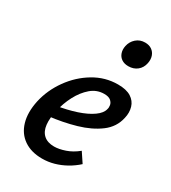

<svg xmlns="http://www.w3.org/2000/svg" viewBox="-164 -731 739 828"><g transform="rotate(30 205.5 -317.0)"><path d="M177 11Q123 11 86.5 -14Q50 -39 36.5 -85Q23 -131 36 -192Q50 -255 89 -309.5Q128 -364 183.5 -397Q239 -430 302 -430Q344 -430 367.5 -415Q391 -400 398.5 -374.5Q406 -349 399 -320Q388 -269 345 -237Q302 -205 240 -187Q178 -169 108 -161L112 -216Q168 -225 211.5 -239.5Q255 -254 282.5 -273.5Q310 -293 315 -315Q318 -324 316 -335.5Q314 -347 303.5 -356Q293 -365 271 -365Q234 -365 205.5 -340.5Q177 -316 157 -278Q137 -240 128 -198Q118 -157 121.5 -125.5Q125 -94 144 -77Q163 -60 196 -60Q220 -60 250.5 -70.5Q281 -81 309 -104L341 -56Q318 -35 291 -20Q264 -5 235.5 3Q207 11 177 11ZM300 -520Q280 -520 266.5 -529Q253 -538 247.5 -554Q242 -570 246 -589Q251 -613 269 -629Q287 -645 313 -645Q333 -645 346.5 -635.5Q360 -626 365.5 -610Q371 -594 367 -574Q362 -549 344 -534.5Q326 -520 300 -520Z"/></g></svg>

Font: Ysabeau Infant SemiBold
Style: Italic
Weight: 600
Italic angle: -12°
Designer: Christian Thalmann (Catharsis Fonts)
Version: Version 2.002; featfreeze: ss01,ss02,lnum